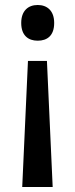

<svg xmlns="http://www.w3.org/2000/svg" viewBox="-20 -566 302 769"><path d="M197 -474C197 -524 168 -546 131 -546C93 -546 65 -523 65 -474C65 -424 93 -403 131 -403C169 -403 197 -423 197 -474ZM92 -322 69 183H191L168 -322Z"/></svg>

Font: Noto Sans Arabic UI SmCn Md
Style: Regular
Weight: 500
Width: 4
Designer: Monotype Design Team, Nadine Chahine and Nizar Qandah
Foundry: Monotype Imaging Inc.
Version: Version 2.010